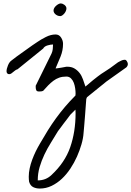

<svg xmlns="http://www.w3.org/2000/svg" viewBox="-20 -589 756 1105"><path d="M147.5 457Q146.5 453.1 146 442.9Q145.5 432.6 145.5 427.7Q145.5 404.3 150.9 379.4Q156.2 354.5 165.5 329.6Q174.8 304.7 186 281.7Q197.3 258.8 210 237.3Q232.4 198.2 254.9 162.1Q277.3 126 302.2 91.8Q327.1 57.6 354.5 25.4Q381.8 -6.8 414.1 -39.1Q414.1 -40 414.6 -44.9Q415 -49.8 415 -51.8Q415 -64.5 412.6 -81.1Q410.2 -97.7 404.8 -112.3Q399.4 -127 388.7 -137.7Q377.9 -148.4 362.3 -148.4Q338.9 -148.4 320.8 -142.1Q302.7 -135.7 287.1 -124Q271.5 -112.3 257.3 -97.7Q243.2 -83 228.5 -66.4Q221.7 -63.5 216.3 -63Q210.9 -62.5 204.1 -62.5Q192.4 -62.5 189 -69.3Q185.5 -76.2 185.5 -86.9V-95.7L276.4 -280.3Q282.2 -293 283.7 -306.6Q285.2 -320.3 285.2 -333Q271.5 -333 253.4 -327.6Q235.4 -322.3 228.5 -309.6L81.1 -190.4Q74.2 -188.5 67.9 -184.1Q61.5 -179.7 56.2 -174.8Q50.8 -169.9 44.9 -166Q39.1 -162.1 32.2 -162.1Q25.4 -162.1 21.5 -167Q17.6 -171.9 17.6 -178.7Q17.6 -192.4 25.9 -212.9Q34.2 -233.4 47.9 -242.2Q55.7 -249 76.7 -264.2Q97.7 -279.3 121.1 -295.9Q144.5 -312.5 165.5 -327.6Q186.5 -342.8 195.3 -347.7Q214.8 -361.3 243.7 -376Q272.5 -390.6 299.8 -390.6Q320.3 -390.6 331.5 -373Q342.8 -355.5 342.8 -336.9Q342.8 -298.8 328.6 -263.7Q314.5 -228.5 299.8 -195.3H302.7H303.7Q306.6 -195.3 314.9 -196.8Q323.2 -198.2 333.5 -199.7Q343.8 -201.2 352.1 -203.1Q360.4 -205.1 362.3 -205.1H366.2Q391.6 -205.1 408.7 -194.8Q425.8 -184.6 438 -168.9Q450.2 -153.3 457.5 -132.3Q464.8 -111.3 471.7 -90.8Q498 -113.3 514.6 -127Q531.2 -140.6 542.5 -148.9Q553.7 -157.2 562.5 -163.6Q571.3 -169.9 583.5 -177.2Q595.7 -184.6 613.3 -196.8Q630.9 -209 659.2 -230.5Q666 -234.4 676.8 -239.7Q687.5 -245.1 698.2 -245.1Q705.1 -245.1 710.4 -236.3Q715.8 -227.5 715.8 -220.7Q715.8 -210 707 -201.2L592.8 -120.1L480.5 -29.3L476.6 -19.5Q475.6 -8.8 473.6 19.5Q471.7 47.9 469.2 79.1Q466.8 110.4 464.4 137.7Q461.9 165 460.9 176.8Q459 207 448.7 242.2Q438.5 277.3 422.9 312.5Q407.2 347.7 385.3 380.9Q363.3 414.1 336.4 439.5Q309.6 464.8 277.3 480.5Q245.1 496.1 209 496.1Q187.5 496.1 170.9 487.8Q154.3 479.5 147.5 457ZM384.8 71.3Q379.9 78.1 368.7 92.8Q357.4 107.4 346.2 122.1Q335 136.7 325.7 149.9Q316.4 163.1 313.5 166Q293.9 199.2 272.9 232.4Q252 265.6 235.4 300.8Q218.8 335.9 208 372.6Q197.3 409.2 197.3 449.2Q244.1 449.2 276.4 418Q353.5 346.7 384.3 257.8Q415 168.9 415 62.5Q415 59.6 414.6 52.2Q414.1 44.9 414.1 42ZM288.1 -528.3Q288.1 -536.1 292.5 -543.5Q296.9 -550.8 303.7 -556.6Q310.5 -562.5 317.4 -565.9Q324.2 -569.3 330.1 -569.3Q334 -569.3 339.4 -567.4Q344.7 -565.4 350.1 -561.5Q355.5 -557.6 358.9 -552.2Q362.3 -546.9 362.3 -541Q362.3 -533.2 358.9 -525.4Q355.5 -517.6 350.1 -511.2Q344.7 -504.9 338.4 -500.5Q332 -496.1 326.2 -496.1Q321.3 -496.1 314.9 -498Q308.6 -500 302.2 -504.4Q295.9 -508.8 292 -515.1Q288.1 -521.5 288.1 -528.3Z"/></svg>

Font: Cedarville Cursive
Style: Regular
Weight: 400
Designer: Kimberly Geswein
Foundry: Kimberly Geswein
Version: Version 1.001 2010